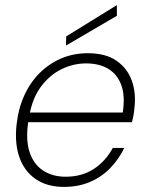

<svg xmlns="http://www.w3.org/2000/svg" viewBox="-20 -722 582 754"><path d="M231 12Q165 12 120.5 -18.5Q76 -49 56.5 -103.5Q37 -158 45 -232Q52 -296 75.5 -347.5Q99 -399 136.5 -436Q174 -473 221.5 -493Q269 -513 325 -513Q395 -513 437.5 -483.5Q480 -454 497.5 -405.5Q515 -357 508 -299Q507 -286 504.5 -271Q502 -256 498 -242H78L85 -280H462Q472 -345 456.5 -387.5Q441 -430 405.5 -451.5Q370 -473 318 -473Q269 -473 223 -451Q177 -429 142.5 -384Q108 -339 95 -268L92 -250Q80 -178 95 -128.5Q110 -79 147.5 -53.5Q185 -28 238 -28Q301 -28 347.5 -58Q394 -88 423 -141H468Q447 -97 413 -62Q379 -27 333.5 -7.5Q288 12 231 12ZM239 -543 240 -579 439 -702V-660Z"/></svg>

Font: DM Sans 17pt ExtraLight
Style: Italic
Weight: 250
Italic angle: -10°
Version: Version 4.004;gftools[0.9.30]